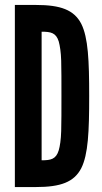

<svg xmlns="http://www.w3.org/2000/svg" viewBox="-20 -755 412 775"><path d="M40 0V-735H125C225 -735 279 -715 308 -659C336 -603 340 -511 340 -367C340 -223 336 -132 308 -76C279 -20 225 0 125 0ZM148 -108C185 -108 206 -112 217 -148C222 -165 226 -191 227 -226C228 -261 228 -308 228 -368C228 -428 228 -475 227 -510C226 -544 222 -570 217 -588C206 -623 185 -627 148 -627Z"/></svg>

Font: League Gothic
Style: Regular
Weight: 400
Designer: The League of Moveable Type
Version: Version 1.560;PS 001.560;hotconv 1.0.56;makeotf.lib2.0.21325